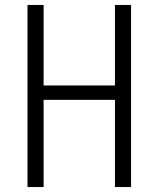

<svg xmlns="http://www.w3.org/2000/svg" viewBox="-20 -755 640 775"><path d="M91 0V-735H156V-410H444V-735H509V0H444V-352H156V0Z"/></svg>

Font: Iosevka Curly Light Extended
Style: Regular
Weight: 300
Width: 7
Monospace: yes
Designer: Belleve Invis
Foundry: Belleve Invis
Version: Version 11.1.0; ttfautohint (v1.8.3)